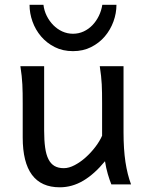

<svg xmlns="http://www.w3.org/2000/svg" viewBox="-20 -777 619 809"><path d="M231.9 12.2Q75.7 12.2 75.7 -197.8V-341.8Q75.7 -365.2 75.4 -384.3Q75.2 -403.3 74.2 -421.1Q73.2 -439 71.3 -457.5Q69.3 -476.1 65.9 -498H166V-227.1Q166 -185.5 170.2 -155.5Q174.3 -125.5 184.1 -106.2Q193.8 -86.9 209.7 -77.6Q225.6 -68.4 249 -68.4Q270.5 -68.4 294.9 -81.3Q319.3 -94.2 341.6 -114.3Q363.8 -134.3 382.1 -158.4Q400.4 -182.6 410.2 -205.1V-341.8Q410.2 -365.7 409.9 -385Q409.7 -404.3 408.7 -421.9Q407.7 -439.5 405.8 -457.5Q403.8 -475.6 400.4 -498H500.5V-219.7Q500.5 -148.4 508.5 -95Q516.6 -41.5 532.2 0H449.2Q445.8 -8.3 441.9 -19.5Q438 -30.8 434.3 -43.5Q430.7 -56.2 427.5 -70.1Q424.3 -84 422.4 -97.7Q377.9 -43.5 330.8 -15.6Q283.7 12.2 231.9 12.2ZM470.7 -756.8Q470.7 -721.2 458 -686.3Q445.3 -651.4 421.6 -623.5Q397.9 -595.7 364 -578.6Q330.1 -561.5 287.6 -561.5Q244.6 -561.5 210.7 -578.6Q176.8 -595.7 153.1 -623.5Q129.4 -651.4 116.9 -686.3Q104.5 -721.2 104.5 -756.8H163.1Q166 -731.9 177 -710Q188 -688 204.6 -671.1Q221.2 -654.3 242.4 -644.5Q263.7 -634.8 287.6 -634.8Q311.5 -634.8 332.5 -644.5Q353.5 -654.3 369.6 -671.1Q385.7 -688 396.5 -710Q407.2 -731.9 411.1 -756.8H470.7Z"/></svg>

Font: Andika DR AuSIL
Style: Regular
Weight: 400
Designer: Annie Olsen & Victor Gaultney
Foundry: SIL International
Version: Version 0.003